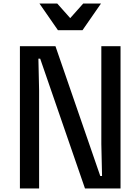

<svg xmlns="http://www.w3.org/2000/svg" viewBox="-20 -1060 790 1080"><path d="M92 -800H292L544 -70H554L550 -250V-800H658V0H458L206 -730H196L200 -550V0H92ZM444 -890H306L202 -1040H302L408 -921H342L448 -1040H548Z"/></svg>

Font: Martian Mono Custom sWd Rg
Style: Regular
Weight: 400
Width: 6
Monospace: yes
Designer: Alex Havermale
Foundry: Evil Martians
Version: Version 1.000